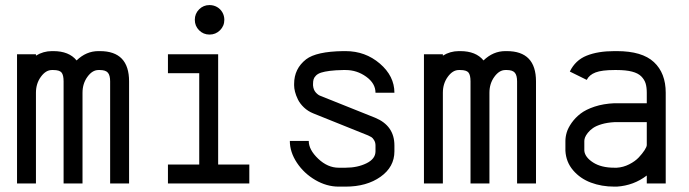

<svg xmlns="http://www.w3.org/2000/svg" viewBox="-20 -710 2665 743"><path d="M366.7 -512.2Q479.5 -512.2 479.5 -395V0H406.2V-395Q406.2 -418.5 397.5 -428.7Q388.7 -439 366.7 -439H360.8Q337.4 -439 318.4 -412.8Q299.3 -386.7 299.3 -351.1V0H226.1V-395Q226.1 -419.4 218.3 -429.2Q210.4 -439 186.5 -439H180.7Q157.2 -439 138.2 -412.8Q119.1 -386.7 119.1 -351.1V0H45.9V-500H119.1V-494.6Q147.5 -512.2 180.7 -512.2H186.5Q247.1 -512.2 276.4 -476.1Q313.5 -512.2 360.8 -512.2Z M790.5 -690.4Q806.6 -690.4 819.8 -682.9Q833 -675.3 840.6 -662.1Q848.1 -648.9 848.1 -633.3Q848.1 -609.4 831.3 -592.8Q814.5 -576.2 790.8 -576.2Q767.1 -576.2 750.5 -592.8Q733.9 -609.4 733.9 -633.3Q733.9 -657.2 750.5 -673.8Q767.1 -690.4 790.5 -690.4ZM629.9 -500H824.2V-73.2H944.8V0H629.9V-73.2H751V-426.8H629.9Z M1433.1 -351.1Q1433.1 -387.2 1397.2 -413.1Q1361.3 -439 1317.4 -439H1307.6Q1277.8 -438.5 1256.6 -435.8Q1235.4 -433.1 1222.7 -429Q1210 -424.8 1202.9 -417.7Q1195.8 -410.6 1193.6 -403.3Q1191.4 -396 1191.4 -385.3V-379.4Q1192.9 -362.3 1201.9 -352.3Q1210.9 -342.3 1219.2 -339.4L1431.6 -254.4Q1506.3 -223.6 1506.3 -147V-124.5Q1506.3 -64 1452.6 -25.9Q1398.9 12.2 1317.4 12.2H1290.5Q1244.1 12.2 1200.2 -13.4Q1156.2 -39.1 1128.9 -80.3Q1101.6 -121.6 1101.6 -164.6H1174.8Q1174.8 -130.4 1211.4 -95.7Q1248 -61 1290.5 -61H1317.4Q1363.3 -61 1398.2 -78.1Q1433.1 -95.2 1433.1 -124.5V-147Q1433.1 -158.7 1427.7 -167.5Q1422.4 -176.3 1417.2 -179.4Q1412.1 -182.6 1404.3 -186L1192.9 -271Q1171.9 -279.3 1156.2 -294.2Q1140.6 -309.1 1132.8 -325.2Q1125 -341.3 1121.6 -355Q1118.2 -368.7 1118.2 -379.4V-385.3Q1118.2 -444.3 1164.6 -480.5Q1204.1 -510.7 1307.6 -512.2H1317.4Q1393.6 -512.2 1450 -463.9Q1506.3 -415.5 1506.3 -351.1Z M1941.4 -512.2Q2054.2 -512.2 2054.2 -395V0H1981V-395Q1981 -418.5 1972.2 -428.7Q1963.4 -439 1941.4 -439H1935.5Q1912.1 -439 1893.1 -412.8Q1874 -386.7 1874 -351.1V0H1800.8V-395Q1800.8 -419.4 1793 -429.2Q1785.2 -439 1761.2 -439H1755.4Q1731.9 -439 1712.9 -412.8Q1693.8 -386.7 1693.8 -351.1V0H1620.6V-500H1693.8V-494.6Q1722.2 -512.2 1755.4 -512.2H1761.2Q1821.8 -512.2 1851.1 -476.1Q1888.2 -512.2 1935.5 -512.2Z M2168 -164.6Q2168 -180.2 2173.1 -197.5Q2178.2 -214.8 2192.1 -234.6Q2206.1 -254.4 2226.6 -270.3Q2247.1 -286.1 2281 -297.4Q2314.9 -308.6 2357.4 -310.5H2482.9V-351.1Q2482.9 -372.6 2478.3 -387.5Q2473.6 -402.3 2461.4 -414.6Q2449.2 -426.8 2425.8 -432.9Q2402.3 -439 2367.2 -439H2357.4Q2309.1 -439 2284.7 -429.7Q2260.3 -420.4 2250.5 -400.9L2185.1 -433.1Q2206.5 -477.1 2250.2 -494.6Q2293.9 -512.2 2357.4 -512.2H2367.2Q2464.8 -512.2 2510.5 -469.7Q2556.2 -427.2 2556.2 -351.1V0H2482.9V-30.8Q2432.6 7.8 2367.2 12.2H2357.4Q2308.1 12.2 2266.6 -3.4Q2225.1 -19 2197.8 -51Q2170.4 -83 2168 -126.5ZM2367.2 -61Q2392.1 -62.5 2415 -74.2Q2438 -85.9 2451.9 -100.8Q2465.8 -115.7 2474.4 -128.9Q2482.9 -142.1 2482.9 -148.9V-237.3H2357.4Q2330.1 -235.8 2308.6 -229.5Q2287.1 -223.1 2274.9 -214.6Q2262.7 -206.1 2254.6 -195.8Q2246.6 -185.5 2243.9 -178Q2241.2 -170.4 2241.2 -164.6V-126.5Q2243.7 -101.6 2275.1 -81.3Q2306.6 -61 2357.4 -61Z"/></svg>

Font: Anka/Coder Condensed
Style: Regular
Weight: 400
Width: 4
Monospace: yes
Version: Version 1.100